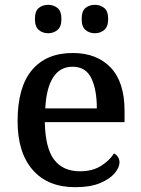

<svg xmlns="http://www.w3.org/2000/svg" viewBox="-20 -767 585 797"><path d="M292 10Q178 10 115.5 -62Q53 -134 53 -264Q53 -405 112.5 -476Q172 -547 282 -547Q382 -547 439.5 -486.5Q497 -426 497 -307V-260H166Q168 -153 204.5 -104.5Q241 -56 312 -56Q364 -56 399.5 -78.5Q435 -101 453 -130Q461 -127 468.5 -117Q476 -107 476 -93Q476 -72 456 -48Q436 -24 395.5 -7Q355 10 292 10ZM382 -317Q382 -395 359 -442.5Q336 -490 281 -490Q229 -490 200.5 -445.5Q172 -401 168 -317ZM374 -629Q351 -629 335 -642.5Q319 -656 319 -688Q319 -721 335 -734Q351 -747 374 -747Q396 -747 412.5 -734Q429 -721 429 -688Q429 -656 412.5 -642.5Q396 -629 374 -629ZM180 -629Q157 -629 141 -642.5Q125 -656 125 -688Q125 -721 141 -734Q157 -747 180 -747Q202 -747 218.5 -734Q235 -721 235 -688Q235 -656 218.5 -642.5Q202 -629 180 -629Z"/></svg>

Font: Noto Serif Sinhala Medium
Style: Regular
Weight: 500
Designer: Jelle Bosma - Monotype Design Team
Foundry: Monotype Imaging Inc.
Version: Version 2.007; ttfautohint (v1.8.4.7-5d5b)